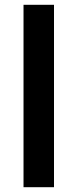

<svg xmlns="http://www.w3.org/2000/svg" viewBox="-20 -780 323 800"><path d="M205 0V-760H78V0Z"/></svg>

Font: Noto Sans Myanmar UI SemiBold
Style: Regular
Weight: 600
Designer: Monotype Design Team
Foundry: Monotype Imaging Inc.
Version: Version 2.103